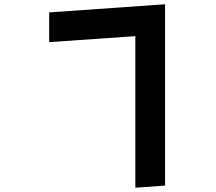

<svg xmlns="http://www.w3.org/2000/svg" viewBox="-20 -833 1009 898"><path d="M752 -813V35L613 45V-664L210 -636V-775Z"/></svg>

Font: Xiangcui Wave Sans Xiangcui Wave Sans
Style: Regular
Weight: 800
Width: 3
Version: Version 0.920;March 28, 2024;FontCreator 14.0.0.2814 64-bit